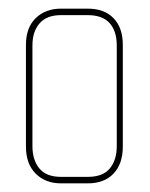

<svg xmlns="http://www.w3.org/2000/svg" viewBox="-20 -424 348 444"><path d="M183 0H121Q85 0 62.5 -22.5Q40 -45 40 -85V-320Q40 -360 62.5 -382Q85 -404 121 -404H183Q221 -404 242.5 -382Q264 -360 264 -320V-85Q264 -45 242.5 -22.5Q221 0 183 0ZM250 -319Q250 -352 233.5 -370.5Q217 -389 183 -389H121Q88 -389 71.5 -370Q55 -351 55 -319V-86Q55 -54 71 -34.5Q87 -15 121 -15H183Q218 -15 234 -34.5Q250 -54 250 -86Z"/></svg>

Font: Chathura Thin
Style: Regular
Weight: 250
Designer: Appaji Ambarisha Darbha
Foundry: Aditya Fonts
Version: Version 1.001 2016